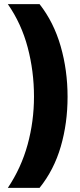

<svg xmlns="http://www.w3.org/2000/svg" viewBox="-20 -754 387 932"><path d="M308 -284Q308 -156 275 -42.5Q242 71 172 158H18Q83 61 114 -52Q145 -165 145 -285Q145 -408 114.5 -523.5Q84 -639 18 -734H172Q241 -646 274.5 -529.5Q308 -413 308 -284Z"/></svg>

Font: Noto Sans Lao SemiCondensed Black
Style: Regular
Weight: 900
Width: 4
Designer: Monotype Design Team
Foundry: Monotype Imaging Inc.
Version: Version 2.003; ttfautohint (v1.8.4.7-5d5b)